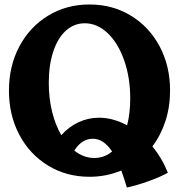

<svg xmlns="http://www.w3.org/2000/svg" viewBox="-20 -785 800 858"><path d="M20 -380Q20 -490 66.5 -577.5Q113 -665 195 -715Q277 -765 380 -765Q483 -765 565 -715Q647 -665 693.5 -577.5Q740 -490 740 -380Q740 -308 719.5 -244.5Q699 -181 661 -131Q705 -77 730 -13Q696 6 643 25Q590 44 547 53Q537 19 522 -23Q455 5 380 5Q277 5 195 -45Q113 -95 66.5 -182.5Q20 -270 20 -380ZM481 -108Q443 -165 395 -165Q345 -165 312 -112Q354 -79 401 -79Q446 -79 481 -108ZM254 -181Q288 -219 331.5 -239Q375 -259 422 -259Q485 -259 548 -225Q562 -279 562 -345Q562 -438 535 -515Q508 -592 461.5 -636.5Q415 -681 359 -681Q311 -681 274.5 -648Q238 -615 218 -554.5Q198 -494 198 -415Q198 -347 212.5 -287Q227 -227 254 -181Z"/></svg>

Font: Otomanopee One
Style: Regular
Weight: 400
Designer: Das Ende der Wildnis
Foundry: Gutenberg Labo
Version: Version 3.005